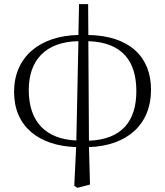

<svg xmlns="http://www.w3.org/2000/svg" viewBox="-20 -695 798 928"><path d="M349 -16C205 -22 119 -103 119 -260C119 -403 199 -493 359 -496ZM339 203 354 213 415 197 410 16C593 10 710 -92 710 -261C710 -420 607 -522 407 -526L406 -675H362L359 -526C170 -522 48 -418 48 -251C48 -84 167 10 348 16ZM407 -496C575 -490 639 -396 639 -254C639 -112 571 -21 410 -15Z"/></svg>

Font: Noto Serif CJK TC Light
Style: Regular
Weight: 300
Designer: Ryoko NISHIZUKA 西塚涼子 (kana & ideographs); Frank Grießhammer (Latin, Greek & Cyrillic); Wenlong ZHANG 张文龙 (bopomofo); San
Foundry: Adobe
Version: Version 2.001;hotconv 1.1.0;makeotfexe 2.6.0